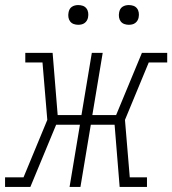

<svg xmlns="http://www.w3.org/2000/svg" viewBox="-53 -739 681 759"><path d="M-33 0V-38H40L134 -265L115 -492H47V-530H155L175 -284H269L310 -530H353L312 -284H406L508 -530H608V-492H535L441 -265L460 -38H528V0H420L400 -246H306L265 0H222L263 -246H169L67 0ZM456 -641Q447 -641 438.5 -644Q430 -647 424.5 -654Q419 -661 417.5 -670.5Q416 -680 418 -690Q419 -696 422 -702Q425 -708 431 -712Q437 -716 443.5 -717.5Q450 -719 456 -719Q466 -719 474.5 -716Q483 -713 488.5 -706Q494 -699 495.5 -689.5Q497 -680 495 -670Q494 -664 490.5 -658Q487 -652 481.5 -648Q476 -644 469.5 -642.5Q463 -641 456 -641ZM256 -641Q247 -641 238.5 -644Q230 -647 224.5 -654Q219 -661 217.5 -670.5Q216 -680 218 -690Q219 -696 222 -702Q225 -708 231 -712Q237 -716 243.5 -717.5Q250 -719 256 -719Q266 -719 274.5 -716Q283 -713 288.5 -706Q294 -699 295.5 -689.5Q297 -680 295 -670Q294 -664 290.5 -658Q287 -652 281.5 -648Q276 -644 269.5 -642.5Q263 -641 256 -641Z"/></svg>

Font: Iosevka Curly Slab XLtExObl
Style: Regular
Weight: 200
Width: 7
Italic angle: -9°
Monospace: yes
Designer: Belleve Invis
Foundry: Belleve Invis
Version: Version 11.0.0; ttfautohint (v1.8.3)